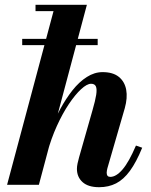

<svg xmlns="http://www.w3.org/2000/svg" viewBox="-20 -770 629 800"><path d="M72.5 -582V-608H387V-582ZM9.5 0 203 -723.5H128V-750H342L142 0ZM393 10Q347.5 10 324 -11.2Q300.5 -32.5 300.5 -66.5Q300.5 -76.5 303.2 -89.2Q306 -102 309.5 -114.5L365.5 -311Q377 -350.5 380.8 -374.8Q384.5 -399 379.5 -410Q374.5 -421 359.5 -421Q342.5 -421 318 -398.5Q293.5 -376 267 -336.5Q240.5 -297 216.8 -244.8Q193 -192.5 177 -133H161Q172 -177.5 189.8 -224.8Q207.5 -272 231 -315.5Q254.5 -359 282.2 -394Q310 -429 341.8 -449.2Q373.5 -469.5 407.5 -469.5Q450.5 -469.5 475 -449.8Q499.5 -430 505.8 -396.2Q512 -362.5 500 -319.5L427.5 -69Q426.5 -65.5 425.5 -60Q424.5 -54.5 424.5 -50.5Q424.5 -33 439.5 -33Q464 -33 490.5 -63.8Q517 -94.5 546.5 -163.5L572.5 -154.5Q548 -94.5 521.5 -58.2Q495 -22 463.8 -6Q432.5 10 393 10Z"/></svg>

Font: Bodoni Moda 9pt
Style: Bold Italic
Weight: 700
Italic angle: -13°
Designer: Owen Earl
Foundry: indestructible type
Version: Version 2.004